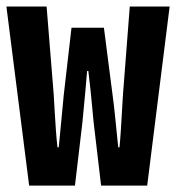

<svg xmlns="http://www.w3.org/2000/svg" viewBox="-26 -582 552 602"><path d="M65.4 0 -5.9 -561.5H120.1L142.6 -283.2Q143.6 -264.6 145.5 -231.9Q147.5 -199.2 149.4 -171.9Q151.4 -144.5 154.3 -120.1H158.2Q161.1 -146.5 166 -201.2Q170.9 -255.9 173.8 -283.2L198.2 -495.1H299.8L327.1 -283.2Q331.1 -255.9 336.4 -201.7Q341.8 -147.5 344.7 -120.1H348.6Q352.5 -155.3 359.4 -283.2L380.9 -561.5H505.9L435.5 0H291L267.6 -198.2Q256.8 -316.4 251 -359.4H247.1Q247.1 -355.5 241.7 -296.4Q236.3 -237.3 232.4 -198.2L209 0Z"/></svg>

Font: Gen Shin Gothic Monospace Bold
Style: Bold
Weight: 700
Designer: [Source Han Sans]
Ryoko NISHIZUKA  (kana & ideographs); Paul D. Hunt (Latin, Greek & Cyrillic); Wenlong ZHANG  (bopomofo
Version: Version 1.002.20150607